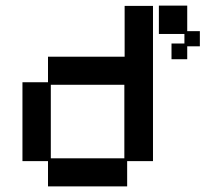

<svg xmlns="http://www.w3.org/2000/svg" viewBox="-20 -652 732 684"><path d="M151 12V-78H60V-359H151V-450H424V-631H525V-78H433V12ZM161 -88H423V-350H161ZM591 -441V-497H637V-531H546V-632H647V-541H692V-487H647V-441Z"/></svg>

Font: Pixelify Sans
Style: Regular
Weight: 400
Designer: Stefie Justprince
Foundry: Typecalism Foundryline
Version: Version 1.000;February 13, 2025;FontCreator 15.0.0.3015 64-b